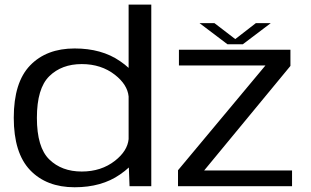

<svg xmlns="http://www.w3.org/2000/svg" viewBox="-20 -805 1343 830"><path d="M540 0 537 -81Q521 -66 498.5 -50.5Q419.5 4.5 302.5 4.5Q181 4.5 110.2 -69.5Q39.5 -143.5 39.5 -296Q39.5 -449 110.2 -522.2Q181 -595.5 302.5 -595.5Q419.5 -595.5 498.5 -541Q520.5 -526 536 -511.5V-785H634V0ZM536 -203.5V-388Q531 -439 477 -481.5Q417.5 -528 333.5 -528Q246.5 -528 193 -475.5Q139.5 -423 139.5 -295.5Q139.5 -168 193 -115.8Q246.5 -63.5 333.5 -63.5Q417.5 -63.5 477 -110Q531 -152.5 536 -203.5ZM749.5 0V-69L1127.5 -522H753.5V-590H1235.5V-520L862.5 -68H1242.5V0ZM963.5 -613.5 842.5 -705H907L997 -636L1086 -705H1150.5L1029.5 -613.5Z"/></svg>

Font: Anybody ExtraExpanded
Style: Regular
Weight: 400
Width: 8
Designer: Tyler Finck
Foundry: Etcetera Type Company
Version: Version 1.010; ttfautohint (v1.8.3) -l 8 -r 50 -G 200 -x 14 